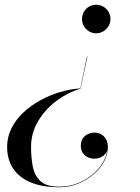

<svg xmlns="http://www.w3.org/2000/svg" viewBox="-20 -550 590 810"><path d="M229 240Q178 240 137.5 229Q97 218 68.5 196.2Q40 174.5 25 142.8Q10 111 10 70Q10 28 28.2 -8.5Q46.5 -45 78 -74.8Q109.5 -104.5 149.5 -126.5Q189.5 -148.5 233 -161.5Q276.5 -174.5 319 -177L347 -311H349L320 -176Q266.5 -160.5 218.8 -125Q171 -89.5 141 -39.2Q111 11 111 70Q111 112 117.8 150.2Q124.5 188.5 149.5 213Q174.5 237.5 229 237.5Q271.5 237.5 308.5 222.8Q345.5 208 373.5 183.8Q401.5 159.5 417.2 130Q433 100.5 433 71H434Q434 86 426 96.8Q418 107.5 405.2 113.5Q392.5 119.5 378 119.5Q363.5 119.5 350.2 113.2Q337 107 329 94.8Q321 82.5 321 65Q321 45 330 32.8Q339 20.5 352.2 15Q365.5 9.5 378 9.5Q393.5 9.5 406.2 16.2Q419 23 427 36.8Q435 50.5 435 71Q435 101.5 418.8 131.8Q402.5 162 374 186.2Q345.5 210.5 308.2 225.2Q271 240 229 240ZM385.5 -409.5Q369 -409.5 355.5 -417.8Q342 -426 334 -439.8Q326 -453.5 326 -470Q326 -486.5 334 -500.2Q342 -514 355.5 -522Q369 -530 385.5 -530Q402 -530 415.8 -522Q429.5 -514 437.8 -500.2Q446 -486.5 446 -470Q446 -453.5 437.8 -439.8Q429.5 -426 415.8 -417.8Q402 -409.5 385.5 -409.5Z"/></svg>

Font: Bodoni Moda 96pt
Style: Italic
Weight: 400
Italic angle: -13°
Version: Version 2.004